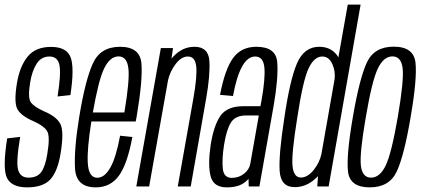

<svg xmlns="http://www.w3.org/2000/svg" viewBox="-21 -805 1819 829"><path d="M96 4Q30 4 9.5 -36Q-11 -76 10 -207.5L66 -214Q47.5 -103.5 57.5 -70.8Q67.5 -38 102 -38Q139.5 -38 157 -62Q174.5 -86 183 -139Q196.5 -217.5 181.8 -240Q167 -262.5 124 -281.5Q71 -304 54.5 -333Q38 -362 52.5 -448Q64.5 -519 98.5 -560.8Q132.5 -602.5 199.5 -602.5Q266.5 -602.5 283.8 -557.8Q301 -513 283 -394.5L227.5 -388.5Q243 -485.5 235.8 -523.2Q228.5 -561 192.5 -561Q157 -561 137 -529.5Q117 -498 109 -448Q98 -380.5 113.2 -361.5Q128.5 -342.5 170 -324Q224.5 -301 240.2 -268.5Q256 -236 240.5 -142Q227.5 -63.5 195.8 -29.8Q164 4 96 4Z M392.5 4Q307 4 302.8 -79Q298.5 -162 321 -299.5Q347 -458.5 379.8 -530.8Q412.5 -603 497 -603Q583 -603 589.5 -532.2Q596 -461.5 569 -301.5Q567 -289.5 565 -280.5H373.5Q354.5 -161.5 358 -102Q361.5 -37.5 399 -37.5Q430.5 -37.5 455.2 -81Q480 -124.5 497.5 -219L550.5 -213.5Q528.5 -95 491.8 -45.5Q455 4 392.5 4ZM380 -319.5H516Q539 -456 533.5 -508Q528 -561.5 491 -561.5Q453.5 -561.5 428 -508Q404 -457.5 380 -319.5Z M567.5 0 673.5 -597.5H726L719.5 -552Q723.5 -556.5 727 -560.5Q766.5 -603 818.5 -603Q879 -603 883 -542Q887 -481 869 -379L802.5 0H746.5L814 -380.5Q831 -477 826.2 -519Q821.5 -561 790 -561Q761 -561 735.5 -526Q713 -495.5 704.5 -458.5L623 0Z M1053 0 1052 -33Q1047 -27 1040.5 -21.5Q1012 4 958 4Q900.5 4 888.2 -44.8Q876 -93.5 888.5 -178.5Q901.5 -262 930.2 -304.2Q959 -346.5 1030.5 -346.5H1103.5L1108 -370.5Q1125 -466 1120.5 -513.5Q1116 -561 1080.5 -561Q1016.5 -561 985 -390.5L929 -395.5Q950 -505.5 985.2 -554.2Q1020.5 -603 1086 -603Q1171.5 -603 1176.2 -534.8Q1181 -466.5 1160.5 -348.5L1099 0ZM1059.5 -97 1096.5 -306.5H1042Q994.5 -306.5 975.5 -275Q956.5 -243.5 946.5 -180Q937 -120 940.8 -78.5Q944.5 -37 979.5 -37Q1010.5 -37 1033 -55.2Q1055.5 -73.5 1059.5 -97.5Z M1349 0 1352 -44.5Q1346.5 -38 1339.5 -32.5Q1300 3 1251.5 3Q1191 3 1186.5 -66.5Q1182 -136 1206 -291.5Q1230 -457.5 1260.8 -530.2Q1291.5 -603 1357.5 -603Q1406 -603 1433.5 -567.5Q1437 -562.5 1440 -557L1480.5 -785H1536L1398 0ZM1366.5 -138.5 1423.5 -462Q1428 -496.5 1414.5 -527Q1400 -561 1370.5 -561Q1335 -561 1310.8 -508.5Q1286.5 -456 1262 -293.5Q1237 -138.5 1242 -88.5Q1247 -38.5 1278 -38.5Q1307.5 -38.5 1334.5 -72.5Q1358.5 -103 1366.5 -138.5Z M1575.5 4Q1489 4 1481.5 -65Q1474 -134 1502.5 -299.5Q1531 -466 1562.8 -534.8Q1594.5 -603.5 1679 -603.5Q1765.5 -603.5 1773 -534.2Q1780.5 -465 1752 -299.5Q1724 -133 1692 -64.5Q1660 4 1575.5 4ZM1581 -38Q1618.5 -38 1643.8 -89.2Q1669 -140.5 1696.5 -299.5Q1723.5 -458 1717.5 -509.8Q1711.5 -561.5 1673.5 -561.5Q1636 -561.5 1610.8 -510Q1585.5 -458.5 1558.5 -299.5Q1531 -141 1537.2 -89.5Q1543.5 -38 1581 -38Z"/></svg>

Font: Anybody Condensed Light
Style: Italic
Weight: 300
Width: 3
Italic angle: -10°
Designer: Tyler Finck
Foundry: Etcetera Type Company
Version: Version 1.010; ttfautohint (v1.8.3) -l 8 -r 50 -G 200 -x 14 